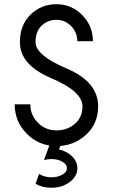

<svg xmlns="http://www.w3.org/2000/svg" viewBox="-20 -674 528 899"><path d="M220.2 205.1Q178.2 205.1 146.5 186.5L163.1 140.6Q189 156.2 220.2 156.2Q250.5 156.2 272 143.8Q293.5 131.3 293.5 113.3Q293.5 95.7 272.2 83.3Q251 70.8 220.2 70.8Q201.2 70.8 186 75.7L210.9 7.3Q150.9 -2.4 106 -47.4Q48.8 -104.5 48.8 -185.5H122.1Q122.1 -134.8 157.7 -99.1Q193.4 -63.5 244.1 -63.5Q294.9 -63.5 330.6 -94.2Q366.2 -125 366.2 -175.8Q366.2 -246.1 219.7 -308.1Q73.2 -370.1 73.2 -476.1Q73.2 -557.6 123.3 -606Q173.3 -654.3 244.1 -654.3Q314.9 -654.3 365 -603.5Q415 -552.7 415 -481H341.8Q341.8 -522.5 313.2 -551.8Q284.7 -581.1 244.1 -581.1Q203.6 -581.1 175 -554.2Q146.5 -527.3 146.5 -476.1Q146.5 -415 293 -352.8Q439.5 -290.5 439.5 -175.8Q439.5 -94.7 382.3 -42.5Q331.5 3.9 262.2 9.3L256.3 25.9Q284.2 32.2 306.6 48.8Q342.3 75.7 342.3 113.3Q342.3 151.4 306.6 178.2Q271 205.1 220.2 205.1Z"/></svg>

Font: Catrinity
Style: Regular
Weight: 400
Designer: Alexander Lange
Foundry: High-Logic / Made with FontCreator
Version: Version 2.090;May 20, 2024;FontCreator 15.0.0.2974 64-bit